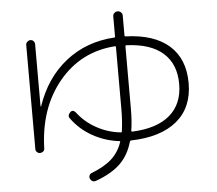

<svg xmlns="http://www.w3.org/2000/svg" viewBox="-57 -866 1115 988"><g transform="rotate(-5 500.0 -371.5)"><path d="M616.2 -624Q610.4 -624 610.4 -620.1V-297.9Q610.4 -231.4 602.5 -183.6Q602.5 -178.7 606.4 -178.7Q734.4 -183.6 801.8 -241.2Q869.1 -298.8 869.1 -401.9Q869.1 -504.9 804.7 -562Q740.2 -619.1 616.2 -624ZM102.5 -131.8V-670.9Q102.5 -679.7 109.9 -686.5Q117.2 -693.4 126 -693.4Q135.7 -693.4 142.1 -686.5Q148.4 -679.7 148.4 -669.9V-349.6Q148.4 -348.6 149.4 -348.6Q151.4 -348.6 151.4 -349.6Q200.2 -493.2 306.2 -576.7Q412.1 -660.2 556.6 -668.9Q561.5 -668.9 561.5 -673.8V-778.3Q561.5 -788.1 568.8 -794.9Q576.2 -801.8 585.9 -801.8Q595.7 -801.8 603 -794.9Q610.4 -788.1 610.4 -778.3V-674.8Q610.4 -669.9 615.2 -669.9Q762.7 -665 840.3 -596.2Q918 -527.3 918 -402.3Q918 -276.4 834.5 -207Q751 -137.7 596.7 -133.8Q592.8 -133.8 590.8 -128.9Q571.3 -59.6 526.4 -16.1Q481.4 27.3 401.4 56.6Q379.9 65.4 369.1 43.9Q365.2 36.1 368.7 27.3Q372.1 18.6 379.9 15.6Q446.3 -9.8 484.4 -43.9Q522.5 -78.1 540 -129.9Q543 -135.7 537.1 -135.7Q462.9 -144.5 399.4 -180.2Q335.9 -215.8 293.9 -273.4Q281.2 -289.1 297.9 -305.7Q311.5 -319.3 326.2 -302.7Q365.2 -251 423.8 -218.8Q482.4 -186.5 548.8 -179.7Q553.7 -179.7 553.7 -183.6Q561.5 -236.3 561.5 -297.9V-619.1Q561.5 -624 555.7 -624Q378.9 -611.3 266.6 -475.6Q154.3 -339.8 148.4 -130.9Q148.4 -122.1 141.1 -116.2Q133.8 -110.4 125 -110.4Q116.2 -110.4 109.4 -116.7Q102.5 -123 102.5 -131.8Z"/></g></svg>

Font: Rounded-L Mgen+ 1mn light
Style: Regular
Weight: 200
Designer: [Source Han Sans]
Ryoko NISHIZUKA  (kana & ideographs); Paul D. Hunt (Latin, Greek & Cyrillic); Wenlong ZHANG  (bopomofo
Version: Version 1.059.20150602